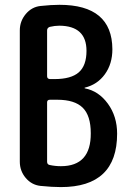

<svg xmlns="http://www.w3.org/2000/svg" viewBox="-20 -760 540 790"><path d="M173.8 -338.9V-94.7Q173.8 -83 184.6 -81.1Q207 -76.2 230.5 -76.2Q354.5 -76.2 353.5 -211.9Q353.5 -284.2 320.3 -316.9Q287.1 -349.6 215.8 -349.6H185.5Q173.8 -349.6 173.8 -338.9ZM173.8 -634.8V-446.3Q173.8 -435.5 185.5 -434.6H204.1Q272.5 -434.6 304.2 -462.4Q335.9 -490.2 335.9 -550.8Q335.9 -653.3 224.6 -654.3Q205.1 -654.3 184.6 -649.4Q173.8 -645.5 173.8 -634.8ZM146.5 4.9Q110.4 1 85.9 -27.8Q61.5 -56.6 61.5 -94.7V-634.8Q61.5 -672.9 85.9 -702.1Q110.4 -731.4 146.5 -735.4Q191.4 -740.2 224.6 -740.2Q441.4 -740.2 442.4 -557.6Q442.4 -497.1 411.6 -454.6Q380.9 -412.1 329.1 -399.4Q328.1 -399.4 328.1 -398.4Q328.1 -396.5 329.1 -396.5Q385.7 -385.7 423.8 -333.5Q461.9 -281.2 461.9 -210Q461.9 9.8 230.5 9.8Q194.3 9.8 146.5 4.9Z"/></svg>

Font: Rounded-X Mgen+ 1mn medium
Style: Regular
Weight: 500
Designer: [Source Han Sans]
Ryoko NISHIZUKA  (kana & ideographs); Paul D. Hunt (Latin, Greek & Cyrillic); Wenlong ZHANG  (bopomofo
Version: Version 1.059.20150602